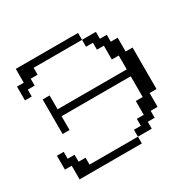

<svg xmlns="http://www.w3.org/2000/svg" viewBox="-99 -489 587 587"><g transform="rotate(-30 195.0 -195.0)"><path d="M23.9 0V-48.3H0V-97.2H23.9V-72.8H48.3V-48.3H72.8V-23.9H243.7V0ZM243.7 -23.9V-48.3H268.1V-72.8H292.5V-121.6H316.9V-194.8H72.8V-146H48.3V-268.1H72.8V-219.2H316.9V-268.1H292.5V-316.9H268.1V-341.3H243.7V-365.7H292.5V-341.3H316.9V-316.9H341.3V-268.1H365.7V-121.6H341.3V-72.8H316.9V-48.3H292.5V-23.9ZM0 -292.5V-341.3H23.9V-390.1H243.7V-365.7H72.8V-341.3H48.3V-316.9H23.9V-292.5Z"/></g></svg>

Font: FS Mondwest Regular
Style: Regular
Weight: 400
Designer: NZWStudios2024
Foundry: https://fontstruct.com
Version: Version 1.0